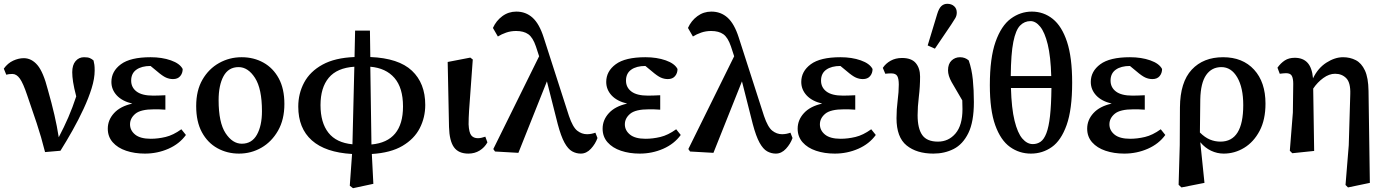

<svg xmlns="http://www.w3.org/2000/svg" viewBox="-20 -794 7289 1010"><path d="M217 6Q197 -74 173 -146Q149 -218 123 -293Q102 -356 84.5 -380.5Q67 -405 45 -405Q35 -405 27.5 -404Q20 -403 13 -401L0 -433Q21 -462 49.5 -475Q78 -488 105 -488Q146 -488 177 -451.5Q208 -415 232 -321Q252 -251 266 -190.5Q280 -130 289 -72Q317 -125 339.5 -177Q362 -229 381 -287Q369 -333 364.5 -362.5Q360 -392 360 -414Q360 -452 377.5 -472.5Q395 -493 422 -493Q442 -493 452.5 -488.5Q463 -484 472 -476Q475 -464 476.5 -453Q478 -442 478 -423Q478 -381 462 -329.5Q446 -278 419.5 -221Q393 -164 361.5 -108Q330 -52 298 -1Z M742 14Q688 14 643.5 -1Q599 -16 573 -45.5Q547 -75 547 -117Q547 -163 580 -199Q613 -235 676 -249Q622 -262 594 -292.5Q566 -323 566 -363Q566 -419 616 -456Q666 -493 772 -493Q832 -493 879 -476.5Q926 -460 941 -431Q941 -409 928 -393.5Q915 -378 890 -378Q871 -378 853 -386Q835 -394 806 -419L772 -447Q725 -447 697.5 -427.5Q670 -408 670 -370Q670 -334 698.5 -312.5Q727 -291 785 -291Q800 -291 814 -291.5Q828 -292 850 -293V-217Q825 -219 813.5 -219Q802 -219 791 -219Q720 -219 692 -195.5Q664 -172 664 -140Q664 -108 691 -86Q718 -64 773 -64Q811 -64 851 -73.5Q891 -83 934 -114L958 -84Q924 -37 866 -11.5Q808 14 742 14Z M1237 14Q1175 14 1123.5 -14.5Q1072 -43 1042 -98.5Q1012 -154 1012 -236Q1012 -318 1045 -375Q1078 -432 1132.5 -462.5Q1187 -493 1251 -493Q1315 -493 1366 -464.5Q1417 -436 1446.5 -381.5Q1476 -327 1476 -247Q1476 -165 1442.5 -106.5Q1409 -48 1355 -17Q1301 14 1237 14ZM1252 -38Q1305 -38 1331.5 -85.5Q1358 -133 1358 -209Q1358 -327 1321.5 -384Q1285 -441 1235 -441Q1182 -441 1156 -393.5Q1130 -346 1130 -267Q1130 -149 1166.5 -93.5Q1203 -38 1252 -38Z M1666 -241Q1666 -149 1707.5 -96Q1749 -43 1834 -35L1844 -443Q1753 -437 1709.5 -385Q1666 -333 1666 -241ZM2100 -234Q2100 -332 2055 -384Q2010 -436 1928 -443L1934 -34Q2100 -49 2100 -234ZM1820 183 1832 16Q1692 8 1620.5 -55.5Q1549 -119 1549 -233Q1549 -302 1580 -360Q1611 -418 1676.5 -454Q1742 -490 1845 -494L1848 -633H1926L1928 -494Q2077 -488 2147 -422Q2217 -356 2217 -242Q2217 -176 2188 -119.5Q2159 -63 2097 -26.5Q2035 10 1936 16L1944 173L1837 196Z M2444 14Q2392 14 2368 -19.5Q2344 -53 2342 -126L2335 -468L2454 -491L2467 -481Q2460 -379 2455 -315.5Q2450 -252 2447.5 -212Q2445 -172 2445 -140Q2447 -97 2459 -82Q2471 -67 2494 -67Q2504 -67 2514 -69.5Q2524 -72 2533 -75L2544 -45Q2529 -18 2503 -2Q2477 14 2444 14Z M3035 14Q3011 14 2989.5 2Q2968 -10 2949.5 -43.5Q2931 -77 2914 -141L2857 -366L2707 10L2584 3L2575 -10L2816 -498L2799 -550Q2783 -597 2759 -614Q2735 -631 2695 -631Q2667 -631 2642.5 -622.5Q2618 -614 2599 -602L2573 -647Q2590 -685 2622.5 -709Q2655 -733 2696 -733Q2746 -733 2781.5 -701Q2817 -669 2840 -597L2973 -184Q2993 -125 3016.5 -106.5Q3040 -88 3068 -88Q3090 -88 3112 -96L3123 -68Q3112 -37 3088.5 -11.5Q3065 14 3035 14Z M3345 14Q3291 14 3246.5 -1Q3202 -16 3176 -45.5Q3150 -75 3150 -117Q3150 -163 3183 -199Q3216 -235 3279 -249Q3225 -262 3197 -292.5Q3169 -323 3169 -363Q3169 -419 3219 -456Q3269 -493 3375 -493Q3435 -493 3482 -476.5Q3529 -460 3544 -431Q3544 -409 3531 -393.5Q3518 -378 3493 -378Q3474 -378 3456 -386Q3438 -394 3409 -419L3375 -447Q3328 -447 3300.5 -427.5Q3273 -408 3273 -370Q3273 -334 3301.5 -312.5Q3330 -291 3388 -291Q3403 -291 3417 -291.5Q3431 -292 3453 -293V-217Q3428 -219 3416.5 -219Q3405 -219 3394 -219Q3323 -219 3295 -195.5Q3267 -172 3267 -140Q3267 -108 3294 -86Q3321 -64 3376 -64Q3414 -64 3454 -73.5Q3494 -83 3537 -114L3561 -84Q3527 -37 3469 -11.5Q3411 14 3345 14Z M4061 14Q4037 14 4015.5 2Q3994 -10 3975.5 -43.5Q3957 -77 3940 -141L3883 -366L3733 10L3610 3L3601 -10L3842 -498L3825 -550Q3809 -597 3785 -614Q3761 -631 3721 -631Q3693 -631 3668.5 -622.5Q3644 -614 3625 -602L3599 -647Q3616 -685 3648.5 -709Q3681 -733 3722 -733Q3772 -733 3807.5 -701Q3843 -669 3866 -597L3999 -184Q4019 -125 4042.5 -106.5Q4066 -88 4094 -88Q4116 -88 4138 -96L4149 -68Q4138 -37 4114.5 -11.5Q4091 14 4061 14Z M4371 14Q4317 14 4272.5 -1Q4228 -16 4202 -45.5Q4176 -75 4176 -117Q4176 -163 4209 -199Q4242 -235 4305 -249Q4251 -262 4223 -292.5Q4195 -323 4195 -363Q4195 -419 4245 -456Q4295 -493 4401 -493Q4461 -493 4508 -476.5Q4555 -460 4570 -431Q4570 -409 4557 -393.5Q4544 -378 4519 -378Q4500 -378 4482 -386Q4464 -394 4435 -419L4401 -447Q4354 -447 4326.5 -427.5Q4299 -408 4299 -370Q4299 -334 4327.5 -312.5Q4356 -291 4414 -291Q4429 -291 4443 -291.5Q4457 -292 4479 -293V-217Q4454 -219 4442.5 -219Q4431 -219 4420 -219Q4349 -219 4321 -195.5Q4293 -172 4293 -140Q4293 -108 4320 -86Q4347 -64 4402 -64Q4440 -64 4480 -73.5Q4520 -83 4563 -114L4587 -84Q4553 -37 4495 -11.5Q4437 14 4371 14Z M4890 14Q4802 14 4749 -29Q4696 -72 4696 -172Q4696 -219 4702 -265Q4708 -311 4708 -349Q4708 -380 4700 -394Q4692 -408 4668 -408Q4661 -408 4652.5 -407.5Q4644 -407 4637 -406L4624 -437Q4639 -460 4665 -474.5Q4691 -489 4725 -489Q4775 -489 4797.5 -462Q4820 -435 4820 -391Q4820 -338 4813.5 -285Q4807 -232 4807 -188Q4807 -118 4831.5 -83.5Q4856 -49 4914 -49Q4970 -49 5006.5 -92Q5043 -135 5043 -220Q5043 -232 5042.5 -243Q5042 -254 5042 -266Q5005 -328 4986 -362Q4967 -396 4967 -424Q4967 -458 4985.5 -475.5Q5004 -493 5030 -493Q5057 -493 5076 -476Q5092 -430 5097.5 -375Q5103 -320 5103 -257Q5103 -153 5074 -94Q5045 -35 4997 -10.5Q4949 14 4890 14ZM4860 -555 4910 -720Q4919 -750 4932 -762Q4945 -774 4963 -774Q4985 -774 4999 -761.5Q5013 -749 5013 -728Q5013 -712 5005.5 -699Q4998 -686 4984 -665L4898 -538Z M5403 14Q5342 14 5293 -21Q5244 -56 5215.5 -135Q5187 -214 5187 -346Q5187 -489 5217 -574Q5247 -659 5297.5 -696Q5348 -733 5408 -733Q5470 -733 5518 -694.5Q5566 -656 5593 -574Q5620 -492 5620 -359Q5620 -218 5591 -136.5Q5562 -55 5513 -20.5Q5464 14 5403 14ZM5401 -683Q5369 -683 5346 -659.5Q5323 -636 5310.5 -573.5Q5298 -511 5297 -394H5510Q5507 -497 5491.5 -560.5Q5476 -624 5452 -653.5Q5428 -683 5401 -683ZM5413 -36Q5436 -36 5454 -48.5Q5472 -61 5484.5 -93.5Q5497 -126 5503.5 -183.5Q5510 -241 5511 -331H5298Q5301 -224 5317 -159Q5333 -94 5358 -65Q5383 -36 5413 -36Z M5894 14Q5840 14 5795.5 -1Q5751 -16 5725 -45.5Q5699 -75 5699 -117Q5699 -163 5732 -199Q5765 -235 5828 -249Q5774 -262 5746 -292.5Q5718 -323 5718 -363Q5718 -419 5768 -456Q5818 -493 5924 -493Q5984 -493 6031 -476.5Q6078 -460 6093 -431Q6093 -409 6080 -393.5Q6067 -378 6042 -378Q6023 -378 6005 -386Q5987 -394 5958 -419L5924 -447Q5877 -447 5849.5 -427.5Q5822 -408 5822 -370Q5822 -334 5850.5 -312.5Q5879 -291 5937 -291Q5952 -291 5966 -291.5Q5980 -292 6002 -293V-217Q5977 -219 5965.5 -219Q5954 -219 5943 -219Q5872 -219 5844 -195.5Q5816 -172 5816 -140Q5816 -108 5843 -86Q5870 -64 5925 -64Q5963 -64 6003 -73.5Q6043 -83 6086 -114L6110 -84Q6076 -37 6018 -11.5Q5960 14 5894 14Z M6294 -272 6292 -97Q6318 -71 6344.5 -60Q6371 -49 6400 -49Q6520 -49 6520 -241Q6520 -333 6488.5 -387Q6457 -441 6405 -441Q6354 -441 6325 -399.5Q6296 -358 6294 -272ZM6180 178 6186 -31 6187 -229Q6188 -362 6249 -427.5Q6310 -493 6414 -493Q6517 -493 6577 -427.5Q6637 -362 6637 -249Q6637 -164 6606 -105.5Q6575 -47 6525 -16.5Q6475 14 6417 14Q6383 14 6351 -1Q6319 -16 6294 -46L6316 168L6195 192Z M7058 179 7075 -30 7083 -299Q7085 -359 7062 -382.5Q7039 -406 7003 -406Q6972 -406 6941 -383.5Q6910 -361 6888 -328L6893 0L6778 12L6765 -1L6781 -202L6783 -353Q6783 -381 6775.5 -395Q6768 -409 6745 -409Q6738 -409 6729 -408Q6720 -407 6712 -406L6700 -438Q6717 -462 6738.5 -476Q6760 -490 6791 -490Q6834 -490 6858 -464Q6882 -438 6887 -382Q6913 -436 6957.5 -464.5Q7002 -493 7045 -493Q7082 -493 7112 -477.5Q7142 -462 7160 -423.5Q7178 -385 7179 -316L7186 168L7071 192Z"/></svg>

Font: Source Serif Pro Semibold
Style: Regular
Weight: 600
Designer: Frank Grießhammer
Foundry: Adobe Systems Incorporated
Version: Version 3.000;hotconv 1.0.109;makeotfexe 2.5.65596